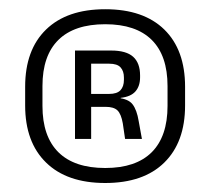

<svg xmlns="http://www.w3.org/2000/svg" viewBox="-20 -668 456 416"><path d="M208 -271.5Q125 -271.5 79.8 -315.8Q34.5 -360 34.5 -439.5V-480Q34.5 -560 79.8 -604Q125 -648 208 -648Q291 -648 336 -604Q381 -560 381 -480V-439.5Q381 -360 336 -315.8Q291 -271.5 208 -271.5ZM208 -304Q274.5 -304 308.8 -338.2Q343 -372.5 343 -438.5V-481.5Q343 -547.5 308.8 -581.5Q274.5 -615.5 208 -615.5Q141 -615.5 106.5 -581.5Q72 -547.5 72 -481.5V-438.5Q72 -372.5 106.5 -338.2Q141 -304 208 -304ZM287.5 -367H251L246 -401Q242.5 -421 234.5 -428.8Q226.5 -436.5 209 -436.5H166.5V-464.5H216.5Q233.5 -464.5 241 -472.5Q248.5 -480.5 248.5 -495V-500Q248.5 -514 241.2 -522Q234 -530 216.5 -530H165.5V-558.5H221Q253.5 -558.5 268.5 -545Q283.5 -531.5 283.5 -504.5V-500.5Q283.5 -481.5 273.5 -470Q263.5 -458.5 241.5 -456L241 -451.5L234 -456Q258 -454 267.2 -442Q276.5 -430 280.5 -405.5ZM177.5 -367H142.5V-558.5H177.5V-455V-443Z"/></svg>

Font: Anek Kannada Medium
Style: Regular
Weight: 400
Version: Version 1.003